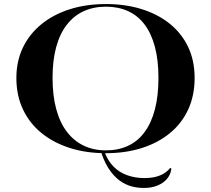

<svg xmlns="http://www.w3.org/2000/svg" viewBox="-20 -743 1045 950"><path d="M479 5H496Q512 51 541 80.5Q570 110 609.5 124Q649 138 693 138Q730 138 755.5 130.5Q781 123 797 111.5Q813 100 822 88L828 91Q825 119 807.5 140.5Q790 162 760.5 174.5Q731 187 692 187Q611 187 558 139Q505 91 479 5ZM504 -723Q600 -723 680.5 -698Q761 -673 820 -625.5Q879 -578 911 -510.5Q943 -443 943 -357Q943 -271 911.5 -202Q880 -133 821 -84.5Q762 -36 681.5 -10.5Q601 15 504 15Q406 15 325 -11Q244 -37 185 -85Q126 -133 93.5 -202Q61 -271 61 -357Q61 -440 93 -507Q125 -574 184 -622.5Q243 -671 324.5 -697Q406 -723 504 -723ZM504 -710Q443 -710 394 -687.5Q345 -665 310.5 -620.5Q276 -576 258 -510Q240 -444 240 -358Q240 -271 258 -204Q276 -137 310.5 -91.5Q345 -46 394 -22.5Q443 1 504 1Q565 1 613.5 -21.5Q662 -44 695.5 -89.5Q729 -135 746.5 -202Q764 -269 764 -358Q764 -445 746.5 -511Q729 -577 695.5 -621.5Q662 -666 613.5 -688Q565 -710 504 -710Z"/></svg>

Font: Kalnia SemiExpanded
Style: Regular
Weight: 400
Width: 6
Designer: Frida Medrano
Foundry: Frida Medrano
Version: Version 1.105